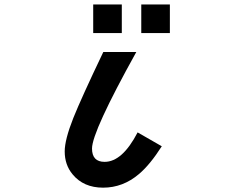

<svg xmlns="http://www.w3.org/2000/svg" viewBox="-20 -801 1040 872"><path d="M403.3 -650.9V-780.8H533.2V-650.9ZM621.6 -650.9V-780.8H751.5V-650.9ZM605 -199.7 714.8 -136.7Q661.1 -52.7 611.3 -10.7Q538.6 51.3 448.2 51.3Q359.4 51.3 309.6 -9.3Q273.9 -52.2 273.9 -113.3Q273.9 -166.5 313 -265.1Q349.6 -356.4 449.2 -564.9H599.1Q397.9 -202.6 397.9 -126.5Q397.9 -65.9 455.1 -65.9Q535.6 -65.9 605 -199.7Z"/></svg>

Font: BIZ UDPGothic
Style: Bold
Weight: 700
Designer: TypeBank Co., Ltd.
Foundry: Morisawa Inc.
Version: Version 1.051